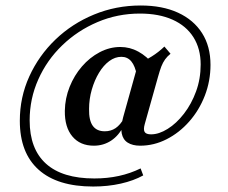

<svg xmlns="http://www.w3.org/2000/svg" viewBox="-20 -559 843 709"><path d="M324.2 129.8Q191.9 129.8 122.6 67.7Q53.2 5.6 53.2 -112.9Q53.2 -200 88.3 -277Q123.4 -354 184.7 -412.9Q246 -471.8 327 -505.2Q408.1 -538.7 499.2 -538.7Q579.8 -538.7 637.5 -512.1Q695.2 -485.5 726.2 -436.7Q757.3 -387.9 757.3 -319.4Q757.3 -259.7 736.3 -205.6Q715.3 -151.6 678.6 -110.1Q641.9 -68.5 595.2 -44.8Q548.4 -21 497.6 -21Q469.4 -21 451.6 -32.3Q433.9 -43.5 429.4 -66.9Q425 -90.3 434.7 -125.8L490.3 -325Q516.1 -335.5 540.7 -350.8Q565.3 -366.1 587.1 -387.1L609.7 -360.5Q597.6 -350.8 589.5 -339.5Q581.5 -328.2 575.8 -313.7Q570.2 -299.2 563.7 -275.8L514.5 -100.8Q508.9 -80.6 514.1 -71.8Q519.4 -62.9 537.9 -62.9Q566.9 -62.9 599.2 -83.1Q631.5 -103.2 659.3 -139.1Q687.1 -175 704 -221.4Q721 -267.7 721 -321Q721 -379 694.4 -421.4Q667.7 -463.7 617.3 -486.3Q566.9 -508.9 496.8 -508.9Q413.7 -508.9 339.9 -477.4Q266.1 -446 209.7 -391.5Q153.2 -337.1 121.4 -265.7Q89.5 -194.4 89.5 -114.5Q89.5 -8.9 150 45.6Q210.5 100 328.2 100Q376.6 100 419 90.7Q461.3 81.5 499.2 62.9L508.9 88.7Q474.2 108.1 426.2 119Q378.2 129.8 324.2 129.8ZM326.6 -21Q275.8 -21 247.2 -55.2Q218.5 -89.5 219.4 -150Q220.2 -196 237.1 -238.3Q254 -280.6 282.7 -313.7Q311.3 -346.8 348 -366.1Q384.7 -385.5 424.2 -385.5Q459.7 -385.5 490.7 -368.5Q521.8 -351.6 549.2 -318.5L485.5 -280.6Q479 -315.3 464.9 -332.3Q450.8 -349.2 428.2 -349.2Q404.8 -349.2 383.5 -333.5Q362.1 -317.7 345.6 -290.3Q329 -262.9 319 -228.2Q308.9 -193.5 308.9 -156.5Q308.1 -114.5 322.6 -94.4Q337.1 -74.2 366.9 -74.2Q389.5 -74.2 406.9 -85.9Q424.2 -97.6 438.7 -123.4L437.1 -95.2Q419.4 -58.9 390.7 -39.9Q362.1 -21 326.6 -21Z"/></svg>

Font: Playfair 9pt SemiBold
Style: Regular
Weight: 600
Designer: Claus Eggers Sørensen
Foundry: Claus Eggers Sørensen
Version: Version 2.001;gftools[0.9.30]